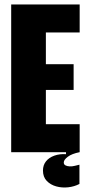

<svg xmlns="http://www.w3.org/2000/svg" viewBox="-20 -680 391 858"><path d="M30 0V-660H185V0ZM138 0V-125H336V0ZM138 -278V-393H309V-278ZM138 -535V-660H336V-535ZM335 142Q312 154 284.5 157Q257 160 231.5 153Q206 146 189 128.5Q172 111 172 82Q172 58 185.5 41Q199 24 223 15.5Q247 7 275 9V-5H336V0Q301 7 283 20.5Q265 34 265 46Q265 55 272.5 59Q280 63 291.5 63.5Q303 64 314.5 61Q326 58 335 56Z"/></svg>

Font: Bricolage Grotesque 72pt Condensed ExtraBold
Style: Regular
Weight: 800
Width: 3
Designer: Mathieu Triay
Foundry: Atelier Triay
Version: Version 1.001;gftools[0.9.33.dev8+g029e19f]